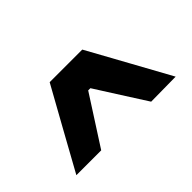

<svg xmlns="http://www.w3.org/2000/svg" viewBox="-52 -892 735 735"><g transform="rotate(-45 316.0 -524.0)"><path d="M450 -360Q418 -410 386 -460.2Q354 -510.5 322 -561H310Q278.5 -512 246.5 -462.2Q214.5 -412.5 183 -363.5H48.5Q93.5 -445 138.2 -525.8Q183 -606.5 228 -687.5H404.5Q449 -606.5 494.2 -524.8Q539.5 -443 584 -361.5Z"/></g></svg>

Font: Commissioner
Style: Bold
Weight: 700
Designer: Kostas Bartsokas
Foundry: Kostas Bartsokas
Version: Version 1.000; ttfautohint (v1.8.3)